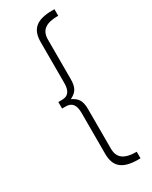

<svg xmlns="http://www.w3.org/2000/svg" viewBox="-223 -792 768 968"><g transform="rotate(-30 161.5 -308.0)"><path d="M180 -396V-625C180 -680 212 -704 285 -704V-742H272C182 -742 142 -709 142 -634V-395C142 -348 125 -327 89 -327H68V-289H89C125 -289 142 -268 142 -221V18C142 93 182 126 272 126H285V88C212 88 180 63 180 9V-220C180 -272 164 -291 130 -308C164 -325 180 -344 180 -396Z"/></g></svg>

Font: Montserrat arm ExtraLight
Style: Regular
Weight: 275
Designer: Julieta Ulanovsky
Foundry: Julieta Ulanovsky
Version: Version 6.000;PS 006.000;hotconv 1.0.88;makeotf.lib2.5.64775